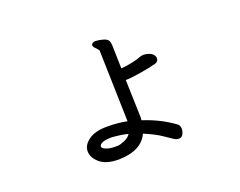

<svg xmlns="http://www.w3.org/2000/svg" viewBox="-98 -724 1196 956"><g transform="rotate(-20 500.0 -245.5)"><path d="M404 -17Q417 -17 441.5 -27.5Q466 -38 475 -54Q450 -62 392 -67Q327 -67 324 -42Q324 -32 344 -24.5Q364 -17 387 -17ZM704 54Q691 54 679 46.5Q667 39 634.5 16.5Q602 -6 543 -31Q507 47 387 49Q321 49 287.5 20.5Q254 -8 254 -42Q254 -75 288.5 -100Q323 -125 386 -125Q447 -125 492 -115L482 -487Q482 -498 477 -500Q471 -509 463.5 -515.5Q456 -522 456 -533Q461 -545 478 -545Q492 -545 514 -539.5Q536 -534 543 -523.5Q550 -513 550 -489L553 -373Q579 -375 610.5 -381.5Q642 -388 654.5 -393.5Q667 -399 678 -399Q698 -399 716 -390Q734 -381 737 -362Q737 -342 718 -337Q685 -328 632.5 -319.5Q580 -311 556 -311H554L560 -113L559 -96Q652 -66 723 -13Q733 -4 733 12Q733 27 725.5 40.5Q718 54 704 54Z"/></g></svg>

Font: LXGW WenKai Medium
Style: Regular
Weight: 500
Designer: LXGW / Fontworks Inc.
Foundry: LXGW / Fontworks Inc.
Version: Version 1.501; October 10, 2024